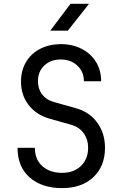

<svg xmlns="http://www.w3.org/2000/svg" viewBox="-20 -970 639 1000"><path d="M241.7 -810.1 347.2 -950.2H443.8L333 -810.1ZM303.2 9.8Q197.8 9.8 134.3 -45.9Q71.3 -102.1 71.3 -200.2H161.6Q161.6 -139.2 200.7 -104.5Q239.7 -69.8 303.2 -69.8Q365.2 -69.8 401.9 -106Q439 -142.1 439 -200.2Q439 -244.1 415.5 -276.4Q392.1 -309.1 348.1 -320.8L237.3 -352.1Q168.5 -372.1 128.9 -423.3Q89.4 -474.6 89.4 -544.9Q89.4 -603 115.7 -647Q141.6 -690.9 188.5 -715.3Q235.4 -739.7 296.4 -740.2Q357.9 -740.2 405.8 -715.3Q453.1 -690.9 480 -647.5Q506.8 -604 506.8 -546.9H417Q417 -596.7 382.8 -628.4Q348.6 -660.2 296.4 -660.2Q243.2 -660.2 210.4 -628.4Q177.2 -596.7 177.7 -546.9Q177.7 -506.8 199.2 -478.5Q220.7 -450.2 259.3 -439L373 -407.2Q446.3 -387.2 486.3 -331.5Q526.9 -275.9 526.9 -200.2Q526.9 -104 465.8 -46.9Q405.3 9.8 303.2 9.8Z"/></svg>

Font: UDEV Gothic 35
Style: Regular
Weight: 400
Version: v2.1.0; ttfautohint (v1.8.4.7-5d5b-dirty) -l 6 -r 45 -G 200 